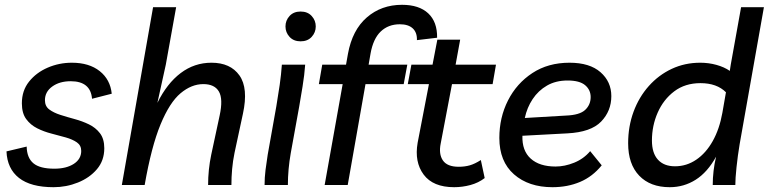

<svg xmlns="http://www.w3.org/2000/svg" viewBox="-20 -770 3199 799"><path d="M203 9Q108 9 59 -29.5Q10 -68 7 -140L91 -160Q92 -113 119 -90.5Q146 -68 206 -68Q256 -68 287 -88Q318 -108 318 -142Q318 -165 300 -177.5Q282 -190 254 -198Q226 -206 194.5 -214Q163 -222 135 -236Q107 -250 89 -274.5Q71 -299 71 -340Q71 -393 101 -430.5Q131 -468 178.5 -488.5Q226 -509 279 -509Q351 -509 395 -474Q439 -439 445 -380L363 -359Q357 -432 274 -432Q228 -432 197.5 -410Q167 -388 167 -353Q167 -328 185 -314.5Q203 -301 231 -292Q259 -283 290.5 -274.5Q322 -266 350 -252.5Q378 -239 396 -215.5Q414 -192 414 -153Q414 -102 383.5 -66Q353 -30 304.5 -10.5Q256 9 203 9Z M487 0 617 -740H713L670 -501L635 -342Q675 -423 732 -466Q789 -509 860 -509Q939 -509 976.5 -456Q1014 -403 991 -297L956 -134Q949 -100 946 -66.5Q943 -33 943 0H846Q846 -64 859 -126L894 -289Q909 -358 891 -389Q873 -420 826 -420Q777 -420 731.5 -382Q686 -344 648 -252Q610 -160 582 0Z M1081 0Q1081 -31 1085 -63Q1089 -95 1094 -126L1130 -328Q1138 -375 1144 -417Q1150 -459 1153 -501H1250Q1247 -458 1239 -409.5Q1231 -361 1225 -326L1190 -133Q1184 -99 1181 -66Q1178 -33 1178 0ZM1231 -598Q1202 -598 1185 -616.5Q1168 -635 1168 -660Q1168 -685 1185 -703.5Q1202 -722 1231 -722Q1260 -722 1277 -703.5Q1294 -685 1294 -660Q1294 -635 1277 -616.5Q1260 -598 1231 -598Z M1331 0 1406 -420H1307L1321 -501H1420L1428 -546Q1446 -645 1506.5 -697.5Q1567 -750 1653 -750Q1724 -750 1762 -714.5Q1800 -679 1799 -613L1715 -603Q1716 -635 1697.5 -652Q1679 -669 1644 -669Q1596 -669 1564.5 -639Q1533 -609 1522 -547L1514 -501H1675L1660 -420H1501L1427 0Z M1870 9Q1782 9 1743 -43.5Q1704 -96 1718 -176L1765 -420H1677L1692 -501H1780L1800 -605H1895L1876 -501H2044L2030 -420H1861L1814 -173Q1805 -129 1823 -102.5Q1841 -76 1889 -76Q1914 -76 1935 -82Q1956 -88 1981 -104L1997 -29Q1971 -9 1937.5 0Q1904 9 1870 9Z M2279 9Q2180 9 2119 -44.5Q2058 -98 2058 -196Q2058 -281 2094 -352Q2130 -423 2195.5 -466Q2261 -509 2350 -509Q2434 -509 2479 -469.5Q2524 -430 2524 -370Q2524 -308 2481.5 -264Q2439 -220 2341 -215L2154 -205Q2152 -143 2188.5 -110Q2225 -77 2292 -77Q2330 -77 2369.5 -93Q2409 -109 2436 -141L2484 -82Q2446 -35 2394 -13Q2342 9 2279 9ZM2342 -435Q2293 -435 2256.5 -414Q2220 -393 2196.5 -357.5Q2173 -322 2164 -279L2334 -289Q2392 -291 2415 -312.5Q2438 -334 2438 -366Q2438 -396 2415 -415.5Q2392 -435 2342 -435Z M2767 9Q2686 9 2640 -39Q2594 -87 2594 -174Q2594 -244 2616.5 -305Q2639 -366 2680 -412Q2721 -458 2775.5 -483.5Q2830 -509 2894 -509Q2929 -509 2961.5 -500Q2994 -491 3017 -475L3021 -501L3064 -740H3159L3058 -170Q3050 -122 3045 -74.5Q3040 -27 3040 0H2946Q2946 -29 2949.5 -59Q2953 -89 2960 -118Q2924 -53 2875 -22Q2826 9 2767 9ZM2789 -78Q2837 -78 2877.5 -105.5Q2918 -133 2946 -183Q2974 -233 2986 -300L3001 -386Q2963 -424 2895 -424Q2831 -424 2786 -390Q2741 -356 2717 -301.5Q2693 -247 2693 -185Q2693 -133 2718 -105.5Q2743 -78 2789 -78Z"/></svg>

Font: Livvic Medium
Style: Italic
Weight: 500
Italic angle: -10°
Designer: Jacques Le Bailly, Baron von Fonthausen
Version: Version 1.001; ttfautohint (v1.8.2)